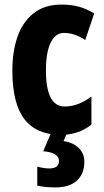

<svg xmlns="http://www.w3.org/2000/svg" viewBox="-20 -580 455 840"><path d="M247 10Q140 10 87 -58.5Q34 -127 34 -272Q34 -354 56.5 -419Q79 -484 127 -522Q175 -560 250 -560Q293 -560 327.5 -550Q362 -540 392 -521L353 -405Q306 -436 260 -436Q223 -436 202 -394Q181 -352 181 -272Q181 -114 263 -114Q322 -114 380 -158V-35Q324 10 247 10ZM349 128Q349 180 316.5 210Q284 240 223 240Q176 240 143 232V149Q174 157 195 157Q238 157 238 124Q238 105 219.5 94.5Q201 84 169 82L204 0H274L258 37Q301 44 325 68Q349 92 349 128Z"/></svg>

Font: Noto Sans Hebrew ExtraCondensed ExtraBold
Style: Regular
Weight: 800
Width: 2
Designer: Monotype Design Team
Foundry: Monotype Imaging Inc.
Version: Version 2.004; ttfautohint (v1.8.4.7-5d5b)